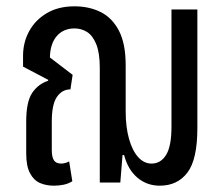

<svg xmlns="http://www.w3.org/2000/svg" viewBox="-20 -578 709 608"><path d="M151 10Q126 10 106.5 1.5Q87 -7 75 -29.5Q63 -52 63 -92V-193Q63 -256 82 -284Q101 -312 132 -322L133 -325L53 -367V-401Q53 -444 72.5 -479.5Q92 -515 128.5 -536.5Q165 -558 216 -558Q262 -558 298.5 -540Q335 -522 356.5 -481Q378 -440 378 -371V-225Q378 -176 388.5 -138.5Q399 -101 417.5 -80.5Q436 -60 460 -60Q489 -60 506 -87.5Q523 -115 523 -176V-548H605V-172Q605 -73 573.5 -31.5Q542 10 486 10Q445 10 415 -15.5Q385 -41 373 -87H368L361 0H296V-362Q296 -410 285 -437.5Q274 -465 256 -476.5Q238 -488 216 -488Q181 -488 160 -464Q139 -440 138 -396L210 -341L203 -295Q177 -295 160.5 -271.5Q144 -248 144 -193V-103Q144 -80 151 -70Q158 -60 174 -60Q180 -60 187 -62Q194 -64 199 -67L209 -4Q196 4 181 7Q166 10 151 10Z"/></svg>

Font: Noto Sans Thai ExtraCondensed
Style: Regular
Weight: 400
Width: 2
Designer: Monotype Design Team
Foundry: Monotype Imaging Inc.
Version: Version 2.002